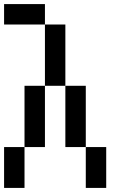

<svg xmlns="http://www.w3.org/2000/svg" viewBox="-20 -920 640 940"><path d="M0 -200H100V0H0ZM0 -800V-900H200V-800ZM100 -200V-500H200V-200ZM200 -500V-800H300V-500ZM300 -200V-500H400V-200ZM400 -200H500V0H400Z"/></svg>

Font: Galmuri9 Regular
Style: Regular
Weight: 400
Designer: Lee Minseo (quiple)
Version: Version 2.399;hotconv 1.1.1;makeotfexe 2.6.0 DEVELOPMENT